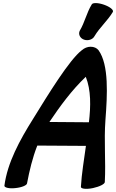

<svg xmlns="http://www.w3.org/2000/svg" viewBox="-20 -1172 738 1220"><path d="M581 -943C613 -997 665 -1042 697 -1096C704 -1109 678 -1129 641 -1142C604 -1155 569 -1156 563 -1144C530 -1090 519 -1031 487 -977C476 -955 488 -929 514 -920C540 -911 570 -921 581 -943ZM152 -8C167 -87 186 -168 217 -247L526 -245C514 -158 499 -70 494 16C495 28 529 32 571 23C613 14 647 -3 646 -16C653 -148 640 -276 650 -410C662 -568 673 -760 606 -853C595 -867 577 -875 556 -875C536 -875 516 -867 500 -853C421 -793 285 -570 191 -418C105 -281 27 -138 8 8C7 20 39 28 79 23C119 19 152 5 152 -8ZM525 -684C559 -599 557 -497 545 -395L294 -397C362 -498 435 -598 525 -684Z"/></svg>

Font: Nupuram Black Oblique
Style: Regular
Weight: 900
Designer: Santhosh Thottingal (santhosh.thottingal@gmail.com)
Foundry: SMC
Version: Version 1.000